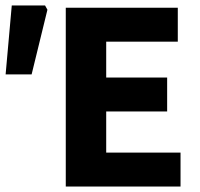

<svg xmlns="http://www.w3.org/2000/svg" viewBox="-24 -680 730 700"><path d="M215.8 0V-651.8H624.2V-528.2H363.2V-397.3H585.4V-273.7H363.2V-123.6H634.2V0ZM-3.5 -408.8 18.9 -660H140.3L148.9 -644.5L91.3 -408.8Z"/></svg>

Font: Source Sans 3 VF
Style: Regular
Weight: 200
Designer: Paul D. Hunt
Foundry: Adobe
Version: Version 3.046;hotconv 1.0.118;makeotfexe 2.5.65603